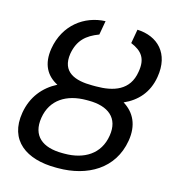

<svg xmlns="http://www.w3.org/2000/svg" viewBox="-113 -854 866 958"><g transform="rotate(15 320.0 -375.0)"><path d="M323.9 -355.1H335.2C436.1 -355.1 497.2 -308.2 481.5 -213.1C465.9 -115.1 387.8 -68.2 286.9 -68.2H275.6C173.3 -68.2 113.6 -115.1 129.3 -211.6C144.9 -308.2 221.6 -355.1 323.9 -355.1ZM31.2 -211.6C5.7 -62.5 110.8 9.9 262.8 9.9H274.1C426.1 9.9 554 -62.5 579.5 -213.1C593.8 -296.9 563.6 -356.5 505.7 -391.7C572.4 -421.2 622.5 -473.7 636.4 -558.2C657.7 -684.7 583.8 -755.7 478.7 -759.9L465.9 -687.5C524.1 -663.4 551.1 -629.3 538.4 -558.2C522.7 -458.8 441.8 -433.2 352.3 -433.2H332.4C244.3 -433.2 170.5 -458.8 186.1 -558.2C198.9 -629.3 237.2 -663.4 301.1 -687.5L313.9 -759.9C206 -755.7 109.4 -684.7 88.1 -558.2C74.2 -473.7 106.5 -420.8 163.7 -391.3C94.8 -356.2 45.5 -296.2 31.2 -211.6Z"/></g></svg>

Font: Magic Ui Pro
Style: Italic
Weight: 400
Italic angle: -9.39999°
Designer: Stefan Endress, Andreas Faust
Version: Version 1.000;FEAKit 1.0